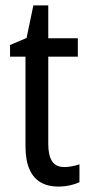

<svg xmlns="http://www.w3.org/2000/svg" viewBox="-20 -678 330 708"><path d="M217 -62Q231 -62 246 -65Q261 -68 273 -72V-6Q258 1 237.5 5.5Q217 10 194 10Q157 10 130 -5.5Q103 -21 88.5 -54Q74 -87 74 -140V-469H17V-512L78 -538L103 -658H158V-537H267V-469H158V-147Q158 -105 172 -83.5Q186 -62 217 -62Z"/></svg>

Font: Noto Sans Thai Condensed
Style: Regular
Weight: 400
Width: 3
Designer: Monotype Design Team
Foundry: Monotype Imaging Inc.
Version: Version 2.002